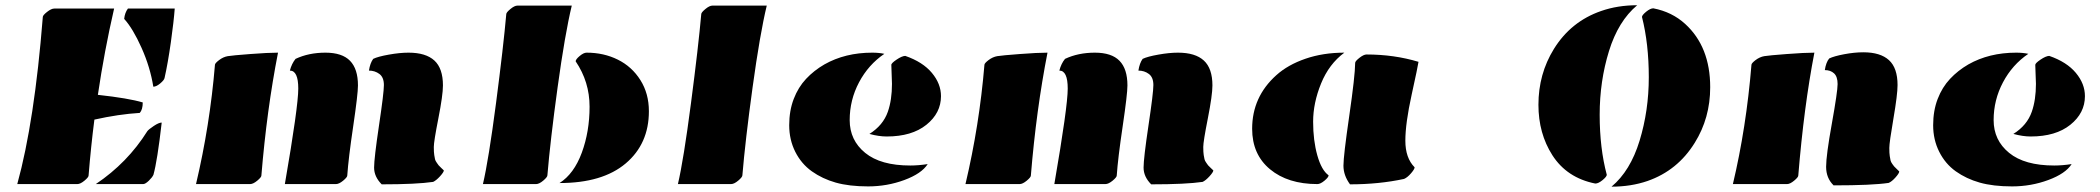

<svg xmlns="http://www.w3.org/2000/svg" viewBox="-20 -697 7951 727"><path d="M350.6 -337.9Q466.8 -325.2 520.5 -309.1Q520.5 -282.2 509.3 -269.5Q429.2 -264.6 337.4 -244.1Q324.2 -141.6 315.4 -32.2Q315.4 -25.9 299.8 -12.9Q284.2 0 272.9 0H45.4Q110.8 -236.8 142.1 -632.8Q142.1 -639.2 158.2 -651.9Q174.3 -664.6 185.5 -664.6H412.1Q375 -503.4 350.6 -337.9ZM560.5 -368.7Q548.8 -442.4 516.1 -515.6Q483.4 -588.9 450.2 -625.5Q452.6 -648.9 464.4 -664.6H641.6Q638.2 -617.2 627 -537.4Q615.7 -457.5 603 -401.4Q601.1 -393.1 586.4 -380.9Q571.8 -368.7 560.5 -368.7ZM538.1 -200.7Q543.5 -207.5 562.5 -220.2Q581.5 -232.9 592.3 -232.9Q575.7 -87.9 561 -35.2Q556.6 -25.4 543.5 -12.7Q530.3 0 522 0H342.8Q462.9 -80.6 538.1 -200.7Z M927.2 0H722.2Q774.9 -223.1 793.9 -451.7Q793.9 -457.5 809.6 -469.5Q825.2 -481.4 842.5 -484.4Q859.9 -487.3 927.5 -492.4Q995.1 -497.6 1032.7 -497.6Q990.2 -281.2 969.7 -32.2Q969.7 -25.9 954.1 -12.9Q938.5 0 927.2 0ZM1058.6 0Q1109.4 -293.5 1109.4 -361.6Q1109.4 -429.7 1077.6 -429.7Q1084.5 -456.1 1099.1 -474.1Q1148.9 -497.6 1212.2 -497.6Q1275.4 -497.6 1305.4 -466.8Q1335.4 -436 1335.4 -373.5Q1335.4 -340.8 1317.4 -219Q1299.3 -97.2 1294.9 -32.2Q1294.9 -25.9 1279.3 -12.9Q1263.7 0 1252 0ZM1425.3 1Q1396.5 -27.8 1396.5 -62.5Q1396.5 -97.2 1415 -221.4Q1433.6 -345.7 1433.6 -375Q1433.6 -404.3 1416.5 -417Q1399.4 -429.7 1377 -429.7Q1381.3 -458 1393.1 -474.1Q1411.1 -482.9 1452.4 -490.2Q1493.7 -497.6 1526.9 -497.6Q1592.3 -497.6 1624.8 -467.8Q1657.2 -438 1657.2 -373.5Q1657.2 -336.9 1639.9 -249Q1622.6 -161.1 1622.6 -140.6Q1622.6 -120.1 1624.3 -109.9Q1626 -99.6 1627.2 -94Q1628.4 -88.4 1634 -80.6Q1639.6 -72.8 1640.9 -71Q1642.1 -69.3 1650.9 -61Q1659.7 -52.7 1660.6 -51.8Q1660.6 -45.4 1646.2 -29.5Q1631.8 -13.7 1620.1 -8.3Q1557.1 1 1425.3 1Z M2052.7 -33.2Q2052.7 -26.4 2037.1 -13.2Q2021.5 0 2009.8 0H1808.6Q1830.1 -91.8 1858.2 -306.6Q1886.2 -521.5 1897 -643.6Q1897 -649.9 1912.6 -662.8Q1928.2 -675.8 1939.5 -675.8H2145Q2119.1 -568.4 2091.3 -366Q2063.5 -163.6 2052.7 -33.2ZM2098.6 -3.9Q2153.3 -38.6 2182.9 -118.7Q2212.4 -198.7 2212.4 -293Q2212.4 -387.2 2159.7 -464.8Q2159.7 -472.2 2174.8 -484.9Q2189.9 -497.6 2201.2 -497.6Q2266.1 -497.6 2319.3 -471.2Q2372.6 -444.8 2404.8 -393.8Q2437 -342.8 2437 -275.9Q2437 -152.3 2349.1 -78.1Q2261.2 -3.9 2098.6 -3.9Z M2791 -33.2Q2791 -26.4 2775.4 -13.2Q2759.8 0 2748 0H2546.9Q2568.4 -91.8 2596.4 -306.6Q2624.5 -521.5 2635.3 -643.6Q2635.3 -649.9 2650.9 -662.8Q2666.5 -675.8 2677.7 -675.8H2883.3Q2857.4 -568.4 2829.6 -366Q2801.8 -163.6 2791 -33.2Z M3407.7 -485.4Q3474.1 -462.4 3508.5 -421.1Q3543 -379.9 3543 -333Q3543 -269 3487.8 -224.6Q3432.6 -180.2 3337.4 -180.2Q3307.6 -180.2 3272 -189.9Q3323.7 -222.2 3341.8 -273.9Q3357.4 -318.8 3357.4 -379.4Q3357.4 -391.1 3355 -451.2Q3354.5 -457.5 3374.8 -471.2Q3395 -484.9 3407.7 -485.4ZM3328.6 -493.2Q3268.1 -452.1 3232.7 -385.3Q3197.3 -318.4 3197.3 -242.2Q3197.3 -166 3255.9 -118.2Q3314.5 -70.3 3426.8 -70.3Q3457.5 -70.3 3492.7 -75.7Q3469.7 -39.6 3404.3 -15.4Q3338.9 8.8 3267.1 8.8Q3195.3 8.8 3144.5 -5.6Q3093.8 -20 3054 -48.3Q3014.2 -76.7 2991.2 -122.3Q2968.3 -168 2968.3 -222.9Q2968.3 -277.8 2985.4 -322.3Q3002.4 -366.7 3032.2 -398.4Q3062 -430.2 3101.6 -453.1Q3180.2 -497.6 3282.7 -497.6Q3308.1 -497.6 3328.6 -493.2Z M3840.8 0H3635.7Q3688.5 -223.1 3707.5 -451.7Q3707.5 -457.5 3723.1 -469.5Q3738.8 -481.4 3756.1 -484.4Q3773.4 -487.3 3841.1 -492.4Q3908.7 -497.6 3946.3 -497.6Q3903.8 -281.2 3883.3 -32.2Q3883.3 -25.9 3867.7 -12.9Q3852.1 0 3840.8 0ZM3972.2 0Q4022.9 -293.5 4022.9 -361.6Q4022.9 -429.7 3991.2 -429.7Q3998 -456.1 4012.7 -474.1Q4062.5 -497.6 4125.7 -497.6Q4189 -497.6 4219 -466.8Q4249 -436 4249 -373.5Q4249 -340.8 4231 -219Q4212.9 -97.2 4208.5 -32.2Q4208.5 -25.9 4192.9 -12.9Q4177.2 0 4165.5 0ZM4338.9 1Q4310.1 -27.8 4310.1 -62.5Q4310.1 -97.2 4328.6 -221.4Q4347.2 -345.7 4347.2 -375Q4347.2 -404.3 4330.1 -417Q4313 -429.7 4290.5 -429.7Q4294.9 -458 4306.6 -474.1Q4324.7 -482.9 4366 -490.2Q4407.2 -497.6 4440.4 -497.6Q4505.9 -497.6 4538.3 -467.8Q4570.8 -438 4570.8 -373.5Q4570.8 -336.9 4553.5 -249Q4536.1 -161.1 4536.1 -140.6Q4536.1 -120.1 4537.8 -109.9Q4539.6 -99.6 4540.8 -94Q4542 -88.4 4547.6 -80.6Q4553.2 -72.8 4554.4 -71Q4555.7 -69.3 4564.5 -61Q4573.2 -52.7 4574.2 -51.8Q4574.2 -45.4 4559.8 -29.5Q4545.4 -13.7 4533.7 -8.3Q4470.7 1 4338.9 1Z M5296.4 -19.5Q5201.2 1 5091.8 1Q5066.9 -32.7 5066.9 -69.8Q5066.9 -106.9 5088.9 -258.1Q5110.8 -409.2 5111.3 -459Q5111.3 -465.3 5127.4 -478Q5143.6 -490.7 5154.3 -490.7Q5258.8 -490.7 5351.1 -462.9Q5349.1 -447.3 5325.2 -338.6Q5301.3 -230 5301.3 -164.3Q5301.3 -98.6 5336.4 -63.5Q5336.4 -56.6 5322.8 -40.8Q5309.1 -24.9 5296.4 -19.5ZM5070.3 -497.6Q5012.2 -454.6 4982.2 -380.9Q4952.1 -307.1 4952.1 -236.1Q4952.1 -165 4968 -108.6Q4983.9 -52.2 5010.7 -33.2Q5010.7 -25.9 4995.1 -12.9Q4979.5 0 4968.3 0Q4856.4 0 4788.8 -56.2Q4721.2 -112.3 4721.2 -209.5Q4721.2 -330.1 4812.5 -412.1Q4856.4 -451.7 4923.1 -474.6Q4989.7 -497.6 5070.3 -497.6Z M6082 9.8Q6153.3 -49.8 6188.2 -164.1Q6223.1 -278.3 6223.1 -404.5Q6223.1 -530.8 6197.3 -632.8Q6197.3 -639.6 6213.1 -652.6Q6229 -665.5 6240.2 -665.5Q6311 -651.9 6360.8 -606.4Q6455.6 -520 6455.6 -366.7Q6455.6 -250 6397 -156.2Q6332 -51.3 6218.3 -11.7Q6155.8 9.8 6082 9.8ZM6179.2 -677.2Q6107.4 -617.2 6072.3 -503.4Q6037.1 -389.6 6037.1 -262.7Q6037.1 -135.7 6064 -35.2Q6064 -28.3 6048.1 -15.1Q6032.2 -2 6020.5 -2Q5913.1 -23.4 5857.9 -109.4Q5805.2 -191.9 5805.2 -300.3Q5805.2 -417 5863.8 -511.7Q5928.2 -615.7 6042.5 -655.3Q6105 -677.2 6179.2 -677.2Z M6746.6 0H6541.5Q6592.3 -213.9 6611.8 -451.7Q6611.8 -457.5 6627.4 -469.5Q6643.1 -481.4 6660.4 -484.4Q6677.7 -487.3 6745.4 -492.4Q6813 -497.6 6850.1 -497.6Q6810.5 -293 6789.1 -32.2Q6789.1 -25.9 6773.4 -12.9Q6757.8 0 6746.6 0ZM6922.9 4.9Q6894.5 -22.5 6894.5 -65.4Q6894.5 -108.4 6916.3 -229.5Q6938 -350.6 6938 -378.7Q6938 -406.7 6924.6 -419.2Q6911.1 -431.6 6889.6 -431.6Q6894 -460.9 6906.2 -475.6Q6924.3 -484.4 6963.1 -491.7Q7002 -499 7035.2 -499Q7100.1 -499 7132.6 -469.2Q7165 -439.5 7165 -375Q7165 -338.9 7149.4 -248Q7133.8 -157.2 7133.8 -136.7Q7133.8 -116.2 7135.5 -106Q7137.2 -95.7 7138.4 -89.8Q7139.6 -84 7145 -76.4Q7150.4 -68.8 7151.9 -67.1Q7153.3 -65.4 7161.6 -57.4Q7169.9 -49.3 7171.4 -47.9Q7171.4 -41 7157.2 -25.1Q7143.1 -9.3 7131.3 -4.4Q7068.8 4.9 6922.9 4.9Z M7739.3 -485.4Q7805.7 -462.4 7840.1 -421.1Q7874.5 -379.9 7874.5 -333Q7874.5 -269 7819.3 -224.6Q7764.2 -180.2 7668.9 -180.2Q7639.2 -180.2 7603.5 -189.9Q7655.3 -222.2 7673.3 -273.9Q7689 -318.8 7689 -379.4Q7689 -391.1 7686.5 -451.2Q7686 -457.5 7706.3 -471.2Q7726.6 -484.9 7739.3 -485.4ZM7660.2 -493.2Q7599.6 -452.1 7564.2 -385.3Q7528.8 -318.4 7528.8 -242.2Q7528.8 -166 7587.4 -118.2Q7646 -70.3 7758.3 -70.3Q7789.1 -70.3 7824.2 -75.7Q7801.3 -39.6 7735.8 -15.4Q7670.4 8.8 7598.6 8.8Q7526.9 8.8 7476.1 -5.6Q7425.3 -20 7385.5 -48.3Q7345.7 -76.7 7322.8 -122.3Q7299.8 -168 7299.8 -222.9Q7299.8 -277.8 7316.9 -322.3Q7334 -366.7 7363.8 -398.4Q7393.6 -430.2 7433.1 -453.1Q7511.7 -497.6 7614.3 -497.6Q7639.6 -497.6 7660.2 -493.2Z"/></svg>

Font: Emblema One
Style: Regular
Weight: 400
Designer: Riccardo De Franceschi
Foundry: Riccardo De Franceschi
Version: Version 1.003